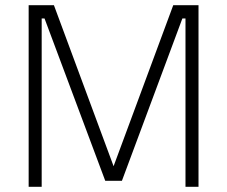

<svg xmlns="http://www.w3.org/2000/svg" viewBox="-20 -717 872 737"><path d="M742 -697V0H692V-646H680L448 -23H384L151 -646H140V0H90V-697H187L416 -79L645 -697Z"/></svg>

Font: Cairo Light
Style: Regular
Weight: 300
Designer: Mohamed Gaber, the designers of Titillium
Foundry: Kief Type Foundry
Version: Version 2.009; ttfautohint (v1.5.33-1714) -l 8 -r 50 -G 200 